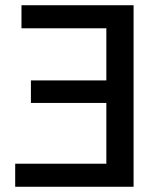

<svg xmlns="http://www.w3.org/2000/svg" viewBox="-20 -713 615 733"><path d="M38 0V-88H386V-320H98V-406H386V-605H62V-693H490V0Z"/></svg>

Font: Ubuntu Sans Medium
Style: Regular
Weight: 500
Designer: Dalton Maag Ltd
Foundry: Dalton Maag Ltd
Version: Version 1.006; ttfautohint (v1.8.4.7-5d5b)